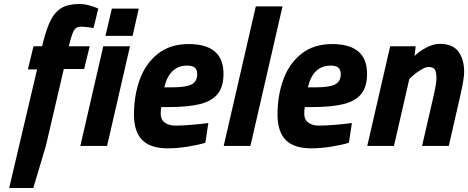

<svg xmlns="http://www.w3.org/2000/svg" viewBox="-20 -732 2348 963"><path d="M166 -384H120L148 -500H191L196 -520Q214 -591 235 -632Q256 -673 289.5 -692.5Q323 -712 378 -712Q401 -712 427.5 -705Q454 -698 473 -689L449 -591Q414 -598 384 -598Q361 -598 350.5 -578.5Q340 -559 330 -519L325 -500H430L402 -386H300L210 0L147 211H26Z M541 -689H676L645 -552H509ZM498 -500H632L517 0H383Z M652 -158Q652 -253 681 -333Q710 -413 771.5 -462Q833 -511 926 -511Q1101 -511 1101 -362Q1101 -297 1072 -261Q1043 -225 983.5 -210Q924 -195 824 -195H789Q786 -183 786 -161Q786 -132 806.5 -117Q827 -102 859 -102Q894 -102 942 -106Q990 -110 1025 -115L1010 -16Q974 -5 921.5 3.5Q869 12 821 12Q735 12 693.5 -29.5Q652 -71 652 -158ZM845 -294Q914 -294 941.5 -309Q969 -324 969 -360Q969 -383 956.5 -393Q944 -403 919 -403Q830 -403 804 -294Z M1263 -700H1397L1236 0H1102Z M1372 -158Q1372 -253 1401 -333Q1430 -413 1491.5 -462Q1553 -511 1646 -511Q1821 -511 1821 -362Q1821 -297 1792 -261Q1763 -225 1703.5 -210Q1644 -195 1544 -195H1509Q1506 -183 1506 -161Q1506 -132 1526.5 -117Q1547 -102 1579 -102Q1614 -102 1662 -106Q1710 -110 1745 -115L1730 -16Q1694 -5 1641.5 3.5Q1589 12 1541 12Q1455 12 1413.5 -29.5Q1372 -71 1372 -158ZM1565 -294Q1634 -294 1661.5 -309Q1689 -324 1689 -360Q1689 -383 1676.5 -393Q1664 -403 1639 -403Q1550 -403 1524 -294Z M1937 -500H2065L2059 -451Q2082 -474 2117.5 -493Q2153 -512 2186 -512Q2250 -512 2279 -473.5Q2308 -435 2308 -371Q2308 -335 2287 -245L2231 0H2097L2151 -235Q2169 -310 2169 -338Q2169 -369 2161.5 -382.5Q2154 -396 2128 -396Q2112 -396 2084 -377.5Q2056 -359 2033 -336L1956 0H1822Z"/></svg>

Font: Cairo
Style: Bold Italic
Weight: 700
Italic angle: -13°
Designer: Mohamed Gaber, Accademia di Belle Arti di Urbino and others
Foundry: Kief Type Foundry, Accademia di Belle Arti di Urbino and others
Version: Version 3.011